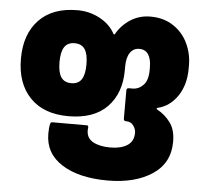

<svg xmlns="http://www.w3.org/2000/svg" viewBox="-51 -542 869 823"><g transform="rotate(5 383.0 -130.0)"><path d="M171 50Q171 24 175 8Q177 0 183 0H332Q339 0 339 7L338 21Q338 55 366.5 70.5Q395 86 441 86Q486 86 513.5 68.5Q541 51 541 14Q541 -2 530 -17Q519 -32 500 -32H498Q488 -32 488 -42V-164Q488 -174 498 -174H514Q540 -174 560 -194.5Q580 -215 580 -260V-270Q580 -307 567 -326.5Q554 -346 528 -346Q503 -346 488.5 -325Q474 -304 474 -265V-250Q474 -150 416.5 -91Q359 -32 250 -32Q143 -32 84.5 -93Q26 -154 26 -260Q26 -366 84.5 -427Q143 -488 250 -488Q302 -488 346.5 -464Q391 -440 412 -400Q415 -396 418 -400Q440 -439 478 -463.5Q516 -488 564 -488Q621 -488 662.5 -460.5Q704 -433 725 -388.5Q746 -344 746 -295V-280Q746 -210 713 -161.5Q680 -113 628 -101Q624 -100 624 -97.5Q624 -95 628 -93Q660 -76 683.5 -45Q707 -14 707 38Q707 130 633 179Q559 228 441 228Q318 228 244.5 181.5Q171 135 171 50ZM250 -174Q280 -174 294 -195Q308 -216 308 -260Q308 -304 294 -325Q280 -346 250 -346Q220 -346 206 -325Q192 -304 192 -260Q192 -216 206 -195Q220 -174 250 -174Z"/></g></svg>

Font: Barlow GEO ExtraBold
Style: Regular
Weight: 800
Designer: Jeremy Tribby
Foundry: Tribby Type
Version: Version 1.408